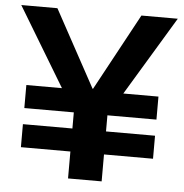

<svg xmlns="http://www.w3.org/2000/svg" viewBox="-52 -780 797 831"><g transform="rotate(5 346.5 -365.0)"><path d="M274 0V-287L7 -730H164L346 -396H348L529 -730H687L420 -287V0ZM59 -117V-217H633V-117ZM59 -287V-387H633V-287Z"/></g></svg>

Font: M PLUS 1 Thin
Style: Bold
Weight: 700
Version: Version 1.001